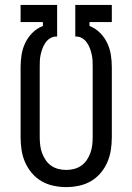

<svg xmlns="http://www.w3.org/2000/svg" viewBox="-20 -755 540 783"><path d="M250 8Q224 8 198 2.5Q172 -3 149.5 -16Q127 -29 110 -49Q93 -69 82.5 -93Q72 -117 68 -143Q64 -169 64 -195V-481Q64 -507 68 -532Q72 -557 83 -580Q94 -603 112.5 -621.5Q131 -640 155 -649V-665H64V-735H213V-606H209Q196 -606 184.5 -599Q173 -592 165.5 -581Q158 -570 153.5 -558Q149 -546 146 -533Q143 -520 142.5 -507Q142 -494 142 -481V-195Q142 -179 144 -162.5Q146 -146 151.5 -131Q157 -116 166 -102.5Q175 -89 188.5 -79.5Q202 -70 218 -66Q234 -62 250 -62Q266 -62 282 -66Q298 -70 311.5 -79.5Q325 -89 334 -102.5Q343 -116 348.5 -131Q354 -146 356 -162.5Q358 -179 358 -195V-481Q358 -494 357.5 -507Q357 -520 354 -533Q351 -546 346.5 -558Q342 -570 334.5 -581Q327 -592 315.5 -599Q304 -606 291 -606H287V-735H436V-665H345V-649Q369 -640 387.5 -621.5Q406 -603 417 -580Q428 -557 432 -532Q436 -507 436 -481V-195Q436 -169 432 -143Q428 -117 417.5 -93Q407 -69 390 -49Q373 -29 350.5 -16Q328 -3 302 2.5Q276 8 250 8Z"/></svg>

Font: Iosevka NFM
Style: Regular
Weight: 400
Monospace: yes
Designer: Belleve Invis
Foundry: Belleve Invis
Version: Version 29.0.4; ttfautohint (v1.8.4);Nerd Fonts 3.3.0